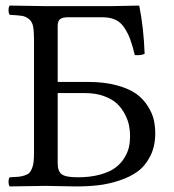

<svg xmlns="http://www.w3.org/2000/svg" viewBox="-20 -667 623 689"><path d="M187 -333V-81.1Q187 -52.7 201.4 -41.7Q215.8 -30.8 258.8 -30.8Q304.2 -30.8 338.6 -40.3Q373 -49.8 393.1 -64.5Q413.1 -79.1 425.8 -99.6Q438.5 -120.1 442.6 -138.9Q446.8 -157.7 446.8 -178.2Q446.8 -197.3 443.1 -216.3Q439.5 -235.4 428.2 -257.1Q417 -278.8 399.7 -295.2Q382.3 -311.5 352.5 -322.3Q322.8 -333 284.2 -333ZM15.1 2Q10.7 -2.4 10.7 -14.4Q10.7 -26.4 15.1 -30.8Q35.2 -31.7 46.1 -32.7Q57.1 -33.7 68.4 -37.4Q79.6 -41 85 -46.4Q90.3 -51.8 94.7 -62.3Q99.1 -72.8 100.6 -86.7Q102.1 -100.6 102.1 -122.1V-522.9Q102.1 -554.7 98.9 -571.8Q95.7 -588.9 84.2 -598.4Q72.8 -607.9 58.8 -610.1Q44.9 -612.3 15.1 -613.8Q10.7 -618.2 10.7 -630.4Q10.7 -642.6 15.1 -647Q114.7 -645 144 -645H377Q388.7 -645 432.1 -646Q475.6 -647 478 -647L480 -645Q495.6 -567.4 499 -474.1Q488.3 -467.8 463.9 -469.2Q455.1 -504.9 447 -526.6Q439 -548.3 426 -567.9Q413.1 -587.4 394 -596.2Q375 -605 348.1 -605H223.1Q204.1 -605 195.6 -598.1Q187 -591.3 187 -574.2V-373H295.9Q354.5 -373 399.2 -360.8Q443.8 -348.6 469.2 -330.1Q494.6 -311.5 510.7 -285.6Q526.9 -259.8 532 -236.6Q537.1 -213.4 537.1 -188Q537.1 -142.1 519.3 -106.9Q501.5 -71.8 474.1 -51.8Q446.8 -31.7 407.7 -19Q368.7 -6.3 332.3 -2.2Q295.9 2 253.9 2Q230 2 195.1 1Q160.2 0 145 0Q112.8 0 15.1 2Z"/></svg>

Font: Common Serif
Style: Regular
Weight: 400
Designer: Philipp H. Poll, Khaled Hosny
Foundry: Stefan Peev, Context Ltd.
Version: Version 1.026